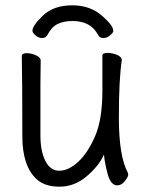

<svg xmlns="http://www.w3.org/2000/svg" viewBox="-20 -684 540 722"><path d="M421 13Q396 13 384.5 -31Q373 -75 371 -103Q352 -60 306 -21Q260 18 204 18Q148 18 118 -10Q64 -59 64 -171Q64 -368 62 -474Q62 -484 80 -484Q98 -484 115.5 -476Q133 -468 133 -456L132 -368V-175Q132 -116 150.5 -79Q169 -42 203 -42Q237 -42 273 -74.5Q309 -107 337 -170.5Q365 -234 365 -342V-475Q365 -485 384 -485Q403 -485 420.5 -477.5Q438 -470 438 -458Q427 -385 427 -241Q427 -96 461 -34Q462 -32 462 -26Q462 -19 449.5 -3Q437 13 421 13ZM138 -541Q125 -541 113.5 -551Q102 -561 102 -568Q102 -588 142 -626Q182 -664 252 -664Q322 -664 368 -621Q406 -587 406 -568Q406 -561 394 -551Q382 -541 369 -541Q355 -541 349 -552Q322 -605 253 -605Q220 -605 197 -594Q174 -583 158 -552Q152 -541 138 -541Z"/></svg>

Font: LXGW WenKai Mono Lite
Style: Regular
Weight: 400
Monospace: yes
Designer: LXGW / Fontworks Inc.
Foundry: LXGW / Fontworks Inc.
Version: Version 1.520; June 14, 2025